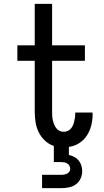

<svg xmlns="http://www.w3.org/2000/svg" viewBox="-20 -755 540 995"><path d="M198 220V151H298Q306 151 313.5 149.5Q321 148 328 144.5Q335 141 339.5 134.5Q344 128 344 120Q344 112 340 104.5Q336 97 329 92.5Q322 88 314 86.5Q306 85 298 85H259V1Q233 -7 212.5 -26.5Q192 -46 180 -71Q168 -96 164 -123.5Q160 -151 160 -178V-440H70V-520H160V-735H250V-520H420V-440H250V-178Q250 -167 250.5 -155.5Q251 -144 253.5 -133Q256 -122 260 -111.5Q264 -101 271 -91.5Q278 -82 288 -77Q298 -72 310 -72Q320 -72 330 -76Q340 -80 347 -88Q354 -96 358 -105.5Q362 -115 364.5 -125.5Q367 -136 368.5 -146Q370 -156 370 -167V-172H459Q459 -170 459.5 -167.5Q460 -165 460 -162Q460 -134 453 -105.5Q446 -77 430.5 -53Q415 -29 390 -13Q365 3 337 6V48Q351 51 364.5 58Q378 65 387.5 76.5Q397 88 401.5 102.5Q406 117 406 132Q406 152 397.5 170.5Q389 189 373 200.5Q357 212 337.5 216Q318 220 298 220Z"/></svg>

Font: Iosevka Curly Slab Medium
Style: Regular
Weight: 500
Monospace: yes
Designer: Belleve Invis
Foundry: Belleve Invis
Version: Version 22.1.2; ttfautohint (v1.8.4)